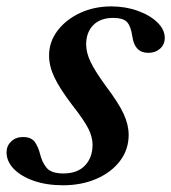

<svg xmlns="http://www.w3.org/2000/svg" viewBox="-48 -554 522 585"><path d="M144 10.5Q94 10.5 55.2 -3Q16.5 -16.5 -5.8 -39.2Q-28 -62 -28 -90Q-28 -109.5 -14 -123Q0 -136.5 22 -136.5Q47 -136.5 57.8 -121.8Q68.5 -107 74 -85Q80 -59.5 94.2 -42.5Q108.5 -25.5 145 -25.5Q188 -25.5 211 -49.8Q234 -74 234 -113Q234 -136.5 221.2 -162Q208.5 -187.5 172 -234Q134 -284 117.8 -318.2Q101.5 -352.5 101.5 -384.5Q101.5 -426.5 127.2 -460.5Q153 -494.5 196 -514.5Q239 -534.5 291 -534.5Q334 -534.5 371.2 -521.2Q408.5 -508 431.2 -486Q454 -464 454 -438.5Q454 -418.5 439.8 -405.8Q425.5 -393 404 -393Q362.5 -393 355.5 -441.5Q350.5 -476 338 -487.8Q325.5 -499.5 297.5 -499.5Q258 -499.5 236.2 -477.5Q214.5 -455.5 214.5 -418.5Q214.5 -393.5 228.2 -365Q242 -336.5 274 -292.5Q314 -239.5 329 -206.5Q344 -173.5 344 -143Q344 -98.5 317.8 -63.8Q291.5 -29 246 -9.2Q200.5 10.5 144 10.5Z"/></svg>

Font: Libre Caslon Text Medium Italic
Style: Regular
Weight: 500
Italic angle: -22.583°
Designer: Pablo Impallari, Rodrigo Fuenzalida, Katja Schimmel
Foundry: Pablo Impallari, Rodrigo Fuenzalida
Version: Version 2.000